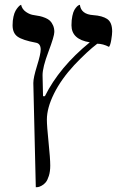

<svg xmlns="http://www.w3.org/2000/svg" viewBox="-20 -582 522 804"><path d="M176.3 -81.1Q176.3 -54.7 183.3 13.4Q190.4 81.5 190.4 111.3Q190.4 136.2 184.6 154.5Q178.7 172.9 171.4 181.6Q164.1 190.4 154.3 195.6Q144.5 200.7 139.4 201.4Q134.3 202.1 129.9 202.1L119.6 -232.9V-234.9Q119.6 -256.8 135 -306.2Q150.4 -355.5 150.4 -374.5Q150.4 -399.9 129.9 -403.3Q74.7 -413.6 53.7 -428.5Q32.7 -443.4 32.7 -476.1Q32.7 -496.1 36.4 -512.2Q40 -528.3 45.2 -537.1Q50.3 -545.9 55.7 -552Q61 -558.1 64.5 -560.1L68.4 -562Q72.3 -543.5 88.9 -532Q105.5 -520.5 123 -518.6Q137.2 -516.6 147.2 -514.4Q157.2 -512.2 169.7 -507.1Q182.1 -502 189.5 -494.9Q196.8 -487.8 202.1 -475.8Q207.5 -463.9 207.5 -448.2Q207.5 -430.7 182.9 -365.5Q158.2 -300.3 158.2 -267.1L160.2 -179.2H168Q228.5 -300.8 356 -404.8Q279.3 -417 279.3 -476.1Q279.3 -498.5 283 -515.4Q286.6 -532.2 291.7 -540.8Q296.9 -549.3 302 -554.4Q307.1 -559.6 310.5 -560.5L314.5 -562Q319.3 -522 370.6 -518.6Q408.7 -516.1 429.2 -502.2Q449.7 -488.3 449.7 -450.2Q449.7 -438 446 -415.5Q442.4 -393.1 436.5 -385.7Q411.1 -398.9 387.2 -398.9Q345.7 -367.2 291 -309.6Q236.3 -250.5 206.3 -190.2Q176.3 -129.9 176.3 -81.1Z"/></svg>

Font: Libertinage
Style: b
Weight: 400
Designer: OSP
Foundry: OSP
Version: Version 1.0; 2008; OFL relea